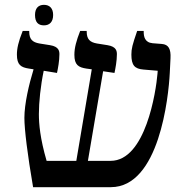

<svg xmlns="http://www.w3.org/2000/svg" viewBox="-20 -775 767 795"><path d="M162 -670C185 -670 200 -684 200 -713C200 -741 185 -755 162 -755C139 -755 125 -741 125 -713C125 -682 139 -670 162 -670ZM117 0H439C639 0 678 -373 683 -473L686 -534C688 -572 678 -591 650 -593L612 -596C579 -599 575 -624 575 -644V-647H548C528 -589 524 -573 524 -549C524 -504 538 -490 574 -487L633 -482L632 -469C626 -397 583 -109 438 -109H344L407 -480L454 -473C458 -491 464 -523 464 -550C464 -562 463 -582 425 -588L381 -595C353 -600 339 -612 339 -644V-647H312C296 -606 288 -577 288 -548C288 -506 305 -496 338 -491L360 -488L296 -109H173C146 -202 141 -262 141 -303C141 -351 148 -420 161 -482L216 -473C220 -491 226 -523 226 -550C226 -562 225 -582 187 -588L143 -595C115 -600 101 -612 101 -644V-647H74C56 -602 50 -574 50 -549C50 -506 67 -496 100 -491L119 -488C100 -426 81 -345 81 -287C81 -239 94 -134 117 0Z"/></svg>

Font: Noto Serif Hebrew
Style: Regular
Weight: 400
Designer: Monotype Design Team
Foundry: Monotype Imaging Inc.
Version: Version 1.901